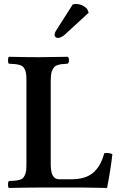

<svg xmlns="http://www.w3.org/2000/svg" viewBox="-20 -928 600 950"><path d="M390.1 0H169.9Q113.8 0 23.9 2Q19.5 -2.4 19.5 -15.1Q19.5 -27.8 23.9 -32.2Q44.4 -33.2 54.9 -34.2Q65.4 -35.2 77.1 -38.3Q88.9 -41.5 93.8 -46.9Q98.6 -52.2 103.5 -62.5Q108.4 -72.8 109.6 -86.7Q110.8 -100.6 110.8 -122.1V-523.9Q110.8 -544.9 109.6 -558.6Q108.4 -572.3 103.8 -582.3Q99.1 -592.3 94 -597.7Q88.9 -603 77.4 -606.4Q65.9 -609.9 54.9 -610.8Q43.9 -611.8 23.9 -612.8Q19.5 -617.2 19.5 -629.9Q19.5 -642.6 23.9 -647Q115.7 -645 169.9 -645H170.9Q177.2 -645 314.9 -647Q321.3 -642.6 321.3 -629.9Q321.3 -617.2 314.9 -612.8Q297.4 -611.8 287.6 -610.8Q277.8 -609.9 266.6 -606.7Q255.4 -603.5 250 -597.9Q244.6 -592.3 239.5 -582.5Q234.4 -572.8 232.7 -558.3Q231 -543.9 231 -522.9V-117.2Q231 -75.7 241.5 -58.3Q252 -41 272.9 -41H334Q372.1 -41 400.4 -50.8Q428.7 -60.5 447.3 -79.1Q465.8 -97.7 476.8 -119.1Q487.8 -140.6 496.1 -169.9Q519 -173.8 536.1 -165Q527.3 -87.9 509.8 2Q507.8 2 457.5 1Q407.2 0 390.1 0ZM339.8 -905.8Q347.2 -908.2 355 -908.2Q388.2 -908.2 411.1 -883.8L418.9 -865.2L300.8 -756.8Q281.7 -740.2 265.1 -740.2Q259.8 -740.2 254.9 -744.6Q250 -749 250 -753.9Q250 -766.1 258.8 -778.8Z"/></svg>

Font: Common Serif SemiBold
Style: Regular
Weight: 600
Designer: Philipp H. Poll, Khaled Hosny
Foundry: Stefan Peev, Context Ltd.
Version: Version 1.026